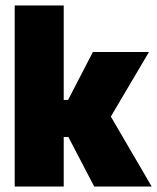

<svg xmlns="http://www.w3.org/2000/svg" viewBox="-20 -685 577 705"><path d="M214 -182V0H34V-665H214V-318H230L321 -494H527L387 -257L537 0H326L231 -182Z"/></svg>

Font: Blinker ExtraBold
Style: Regular
Weight: 800
Designer: Juergen Huber
Foundry: supertype
Version: Version 1.017;hotconv 1.0.117;makeotfexe 2.5.65602